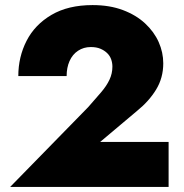

<svg xmlns="http://www.w3.org/2000/svg" viewBox="-20 -735 722 755"><path d="M20 0H643V-177H374L519 -299Q566 -337 594 -383Q622 -429 622 -486Q622 -529 604 -569.5Q586 -610 550.5 -643Q515 -676 463 -695.5Q411 -715 344 -715Q248 -715 182.5 -676.5Q117 -638 84.5 -574.5Q52 -511 52 -436H242Q242 -469 253.5 -495Q265 -521 287 -535.5Q309 -550 337 -550Q359 -550 374.5 -543.5Q390 -537 401 -526.5Q412 -516 417 -502Q422 -488 422 -473Q422 -446 410.5 -421.5Q399 -397 377.5 -372Q356 -347 327 -314Z"/></svg>

Font: Jost ExtraBold
Style: Regular
Weight: 800
Version: Version 3.710